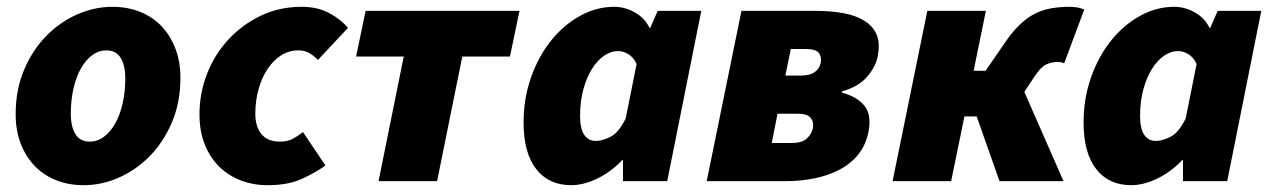

<svg xmlns="http://www.w3.org/2000/svg" viewBox="-20 -532 3733 564"><path d="M226 12Q181 12 144 -3Q107 -18 81 -45.5Q55 -73 40.5 -111Q26 -149 26 -196Q26 -269 51 -327.5Q76 -386 116.5 -427Q157 -468 207.5 -490Q258 -512 310 -512Q355 -512 392 -497Q429 -482 455 -454.5Q481 -427 495.5 -388.5Q510 -350 510 -304Q510 -231 485 -172.5Q460 -114 419.5 -73Q379 -32 328.5 -10Q278 12 226 12ZM244 -116Q266 -116 285 -130Q304 -144 318 -168.5Q332 -193 340 -227Q348 -261 348 -302Q348 -340 334.5 -362Q321 -384 292 -384Q270 -384 251 -370Q232 -356 218 -331.5Q204 -307 196 -272.5Q188 -238 188 -198Q188 -160 201.5 -138Q215 -116 244 -116Z M766 12Q724 12 687.5 -2Q651 -16 624 -42.5Q597 -69 581.5 -107.5Q566 -146 566 -196Q566 -259 588.5 -316Q611 -373 651.5 -416.5Q692 -460 746.5 -486Q801 -512 866 -512Q914 -512 949 -492.5Q984 -473 1002 -450L914 -356Q900 -370 887 -377Q874 -384 856 -384Q829 -384 806 -369.5Q783 -355 766 -329.5Q749 -304 739.5 -270Q730 -236 730 -198Q730 -160 748 -138Q766 -116 802 -116Q825 -116 840.5 -124.5Q856 -133 870 -144L936 -46Q907 -25 866.5 -6.5Q826 12 766 12Z M1092 0 1166 -366H1026L1054 -500H1506L1478 -366H1338L1264 0Z M1658 12Q1592 12 1555 -35.5Q1518 -83 1518 -172Q1518 -243 1540 -305Q1562 -367 1599 -413Q1636 -459 1684 -485.5Q1732 -512 1784 -512Q1816 -512 1845 -495.5Q1874 -479 1888 -450H1890L1912 -500H2040L1940 0H1810V-62H1808Q1775 -27 1734.5 -7.5Q1694 12 1658 12ZM1730 -118Q1750 -118 1774 -130.5Q1798 -143 1818 -184L1850 -344Q1841 -364 1825.5 -373Q1810 -382 1796 -382Q1774 -382 1754 -368Q1734 -354 1718.5 -329Q1703 -304 1693.5 -269Q1684 -234 1684 -192Q1684 -153 1696.5 -135.5Q1709 -118 1730 -118Z M2056 0 2158 -500H2378Q2420 -500 2456.5 -493.5Q2493 -487 2518.5 -471.5Q2544 -456 2555 -430.5Q2566 -405 2558 -366Q2553 -337 2527.5 -307Q2502 -277 2454 -264L2453 -260Q2498 -248 2519.5 -221Q2541 -194 2531 -144Q2523 -105 2500.5 -77.5Q2478 -50 2445 -33Q2412 -16 2372 -8Q2332 0 2290 0ZM2287 -310H2332Q2359 -310 2373 -320Q2387 -330 2391 -348Q2394 -366 2385 -377Q2376 -388 2347 -388H2303ZM2247 -112H2305Q2336 -112 2350 -125Q2364 -138 2368 -156Q2371 -173 2361.5 -185.5Q2352 -198 2322 -198H2264Z M2602 0 2704 -500H2876L2840 -324H2875L2933 -408Q2954 -439 2975.5 -459.5Q2997 -480 3019.5 -491.5Q3042 -503 3067.5 -507.5Q3093 -512 3122 -512Q3147 -512 3165 -504L3106 -346Q3102 -348 3097 -349Q3092 -350 3087 -350Q3069 -350 3053 -342.5Q3037 -335 3018 -306L2989 -262L3104 0H2916L2849 -190H2813L2774 0Z M3303 12Q3237 12 3200 -35.5Q3163 -83 3163 -172Q3163 -243 3185 -305Q3207 -367 3244 -413Q3281 -459 3329 -485.5Q3377 -512 3429 -512Q3461 -512 3490 -495.5Q3519 -479 3533 -450H3535L3557 -500H3685L3585 0H3455V-62H3453Q3420 -27 3379.5 -7.5Q3339 12 3303 12ZM3375 -118Q3395 -118 3419 -130.5Q3443 -143 3463 -184L3495 -344Q3486 -364 3470.5 -373Q3455 -382 3441 -382Q3419 -382 3399 -368Q3379 -354 3363.5 -329Q3348 -304 3338.5 -269Q3329 -234 3329 -192Q3329 -153 3341.5 -135.5Q3354 -118 3375 -118Z"/></svg>

Font: mr_Source Sans Pro
Style: Italic
Weight: 900
Italic angle: -11°
Designer: Paul D. Hunt
Foundry: Adobe Systems Incorporated
Version: Version 1.076;July 10, 2024;FontCreator 11.5.0.2430 64-bit